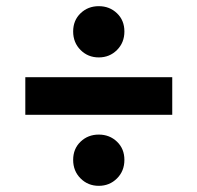

<svg xmlns="http://www.w3.org/2000/svg" viewBox="-20 -661 639 622"><path d="M217 -559Q217 -595 241 -618Q265 -641 300 -641Q335 -641 359 -618Q383 -595 383 -559Q383 -523 359 -499Q335 -475 300 -475Q265 -475 241 -499Q217 -523 217 -559ZM62 -411H538V-289H62ZM217 -143Q217 -179 241 -202Q265 -225 300 -225Q335 -225 359 -202Q383 -179 383 -143Q383 -107 359 -83Q335 -59 300 -59Q265 -59 241 -83Q217 -107 217 -143Z"/></svg>

Font: CMG Sans
Style: Bold
Weight: 700
Designer: Julieta Ulanovsky
Foundry: Julieta Ulanovsky
Version: Version 7.200